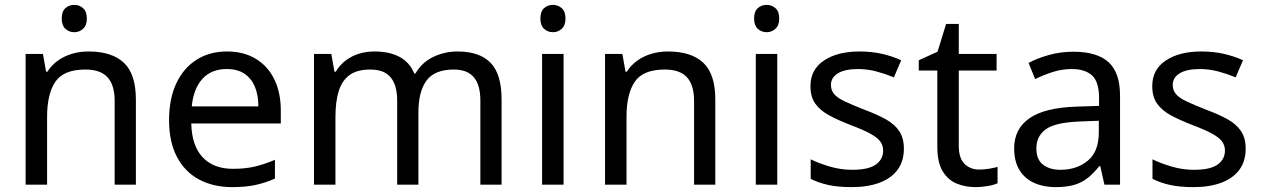

<svg xmlns="http://www.w3.org/2000/svg" viewBox="-20 -757 5171 787"><path d="M285 -737Q305 -737 320.5 -723.5Q336 -710 336 -681Q336 -653 320.5 -639Q305 -625 285 -625Q263 -625 248 -639Q233 -653 233 -681Q233 -710 248 -723.5Q263 -737 285 -737ZM343 -546Q439 -546 488 -499.5Q537 -453 537 -349V0H450V-343Q450 -408 421 -440Q392 -472 330 -472Q241 -472 207 -422Q173 -372 173 -278V0H85V-536H156L169 -463H174Q192 -491 218.5 -509.5Q245 -528 277 -537Q309 -546 343 -546Z M910 -546Q979 -546 1028.5 -516Q1078 -486 1104.5 -431.5Q1131 -377 1131 -304V-251H764Q766 -160 810.5 -112.5Q855 -65 935 -65Q986 -65 1025.5 -74.5Q1065 -84 1107 -102V-25Q1066 -7 1026 1.5Q986 10 931 10Q855 10 796.5 -21Q738 -52 705.5 -113.5Q673 -175 673 -264Q673 -352 702.5 -415Q732 -478 785.5 -512Q839 -546 910 -546ZM909 -474Q846 -474 809.5 -433.5Q773 -393 766 -321H1039Q1039 -367 1025 -401Q1011 -435 982.5 -454.5Q954 -474 909 -474Z M1855 -546Q1946 -546 1991 -499.5Q2036 -453 2036 -349V0H1949V-345Q1949 -408 1922.5 -440Q1896 -472 1840 -472Q1762 -472 1728.5 -427Q1695 -382 1695 -296V0H1608V-345Q1608 -387 1596 -415.5Q1584 -444 1560 -458Q1536 -472 1498 -472Q1444 -472 1413 -449.5Q1382 -427 1368.5 -384Q1355 -341 1355 -278V0H1267V-536H1338L1351 -463H1356Q1373 -491 1397.5 -509.5Q1422 -528 1452 -537Q1482 -546 1514 -546Q1576 -546 1617.5 -524Q1659 -502 1678 -456H1683Q1710 -502 1756.5 -524Q1803 -546 1855 -546Z M2290 -536V0H2202V-536ZM2247 -737Q2267 -737 2282.5 -723.5Q2298 -710 2298 -681Q2298 -653 2282.5 -639Q2267 -625 2247 -625Q2225 -625 2210 -639Q2195 -653 2195 -681Q2195 -710 2210 -723.5Q2225 -737 2247 -737Z M2718 -546Q2814 -546 2863 -499.5Q2912 -453 2912 -349V0H2825V-343Q2825 -408 2796 -440Q2767 -472 2705 -472Q2616 -472 2582 -422Q2548 -372 2548 -278V0H2460V-536H2531L2544 -463H2549Q2567 -491 2593.5 -509.5Q2620 -528 2652 -537Q2684 -546 2718 -546Z M3166 -536V0H3078V-536ZM3123 -737Q3143 -737 3158.5 -723.5Q3174 -710 3174 -681Q3174 -653 3158.5 -639Q3143 -625 3123 -625Q3101 -625 3086 -639Q3071 -653 3071 -681Q3071 -710 3086 -723.5Q3101 -737 3123 -737Z M3685 -148Q3685 -96 3659 -61Q3633 -26 3585 -8Q3537 10 3471 10Q3415 10 3374.5 1Q3334 -8 3303 -24V-104Q3335 -88 3380.5 -74.5Q3426 -61 3473 -61Q3540 -61 3570 -82.5Q3600 -104 3600 -140Q3600 -160 3589 -176Q3578 -192 3549.5 -208Q3521 -224 3468 -244Q3416 -264 3379 -284Q3342 -304 3322 -332Q3302 -360 3302 -404Q3302 -472 3357.5 -509Q3413 -546 3503 -546Q3552 -546 3594.5 -536.5Q3637 -527 3674 -510L3644 -440Q3610 -454 3573 -464Q3536 -474 3497 -474Q3443 -474 3414.5 -456.5Q3386 -439 3386 -409Q3386 -387 3399 -371.5Q3412 -356 3442.5 -341.5Q3473 -327 3524 -307Q3575 -288 3611 -268Q3647 -248 3666 -219.5Q3685 -191 3685 -148Z M3994 -62Q4014 -62 4035 -65.5Q4056 -69 4069 -73V-6Q4055 1 4029 5.5Q4003 10 3979 10Q3937 10 3901.5 -4.5Q3866 -19 3844 -55Q3822 -91 3822 -156V-468H3746V-510L3823 -545L3858 -659H3910V-536H4065V-468H3910V-158Q3910 -109 3933.5 -85.5Q3957 -62 3994 -62Z M4379 -545Q4477 -545 4524 -502Q4571 -459 4571 -365V0H4507L4490 -76H4486Q4463 -47 4438.5 -27.5Q4414 -8 4382.5 1Q4351 10 4306 10Q4258 10 4219.5 -7Q4181 -24 4159 -59.5Q4137 -95 4137 -149Q4137 -229 4200 -272.5Q4263 -316 4394 -320L4485 -323V-355Q4485 -422 4456 -448Q4427 -474 4374 -474Q4332 -474 4294 -461.5Q4256 -449 4223 -433L4196 -499Q4231 -518 4279 -531.5Q4327 -545 4379 -545ZM4405 -259Q4305 -255 4266.5 -227Q4228 -199 4228 -148Q4228 -103 4255.5 -82Q4283 -61 4326 -61Q4394 -61 4439 -98.5Q4484 -136 4484 -214V-262Z M5086 -148Q5086 -96 5060 -61Q5034 -26 4986 -8Q4938 10 4872 10Q4816 10 4775.5 1Q4735 -8 4704 -24V-104Q4736 -88 4781.5 -74.5Q4827 -61 4874 -61Q4941 -61 4971 -82.5Q5001 -104 5001 -140Q5001 -160 4990 -176Q4979 -192 4950.5 -208Q4922 -224 4869 -244Q4817 -264 4780 -284Q4743 -304 4723 -332Q4703 -360 4703 -404Q4703 -472 4758.5 -509Q4814 -546 4904 -546Q4953 -546 4995.5 -536.5Q5038 -527 5075 -510L5045 -440Q5011 -454 4974 -464Q4937 -474 4898 -474Q4844 -474 4815.5 -456.5Q4787 -439 4787 -409Q4787 -387 4800 -371.5Q4813 -356 4843.5 -341.5Q4874 -327 4925 -307Q4976 -288 5012 -268Q5048 -248 5067 -219.5Q5086 -191 5086 -148Z"/></svg>

Font: uhindi85
Style: Book
Weight: 400
Designer: Jelle Bosma - Monotype Design Team
Foundry: Monotype Imaging Inc.
Version: Version 2.003